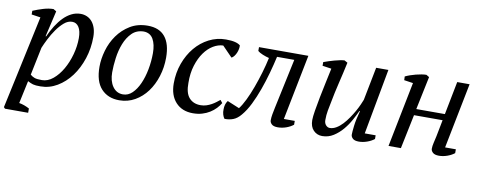

<svg xmlns="http://www.w3.org/2000/svg" viewBox="-62 -798 3209 1283"><g transform="rotate(10 1543.0 -156.0)"><path d="M97 146Q132 152 167 171V200H10L1 191L44 -8L137 -442L76 -451V-476Q109 -490 145.5 -501Q182 -512 214 -512L234 -500L193 -324H197Q215 -364 236.5 -398Q258 -432 283 -457.5Q308 -483 337 -497.5Q366 -512 399 -512Q421 -512 441 -503.5Q461 -495 476 -477.5Q491 -460 499.5 -434Q508 -408 508 -374Q508 -297 485 -227Q462 -157 422.5 -104Q383 -51 330 -19.5Q277 12 216 12Q199 12 187 11Q175 10 166 7.5Q157 5 148.5 1Q140 -3 130 -8ZM352 -450Q323 -450 297 -427.5Q271 -405 248.5 -373Q226 -341 208 -305.5Q190 -270 179 -243L140 -54Q154 -42 169.5 -36.5Q185 -31 219 -31Q259 -31 294.5 -60.5Q330 -90 356.5 -136Q383 -182 398.5 -238.5Q414 -295 414 -350Q414 -398 397.5 -424Q381 -450 352 -450Z M583 -186Q583 -239 599.5 -296.5Q616 -354 650 -402Q684 -450 735 -481Q786 -512 854 -512Q932 -512 971.5 -464Q1011 -416 1011 -322Q1011 -256 992 -195.5Q973 -135 939 -89Q905 -43 857 -15.5Q809 12 751 12Q674 12 628.5 -37.5Q583 -87 583 -186ZM834 -469Q785 -468 754 -437Q723 -406 705 -360Q687 -314 680 -261Q673 -208 673 -164Q673 -105 699 -68Q725 -31 769 -31Q804 -31 831.5 -57.5Q859 -84 878.5 -127.5Q898 -171 908.5 -226Q919 -281 919 -337Q919 -396 898.5 -432Q878 -468 834 -469Z M1433 -89Q1422 -70 1405 -52Q1388 -34 1365 -19.5Q1342 -5 1313.5 3.5Q1285 12 1251 12Q1177 12 1134 -35Q1091 -82 1091 -163Q1091 -235 1114 -298.5Q1137 -362 1176.5 -409.5Q1216 -457 1269.5 -484.5Q1323 -512 1384 -512Q1422 -512 1446 -506Q1470 -500 1482 -489Q1483 -478 1480.5 -464.5Q1478 -451 1472.5 -438Q1467 -425 1458.5 -414Q1450 -403 1441 -399L1373 -469Q1339 -468 1305.5 -448Q1272 -428 1245.5 -391Q1219 -354 1202.5 -301.5Q1186 -249 1187 -183Q1186 -114 1214.5 -82Q1243 -50 1292 -50Q1313 -50 1331.5 -56Q1350 -62 1366 -71Q1382 -80 1395 -90Q1408 -100 1418 -108Z M1857 -457H1740Q1728 -403 1711.5 -343.5Q1695 -284 1674.5 -227Q1654 -170 1629.5 -120.5Q1605 -71 1576 -37Q1552 -8 1525 2.5Q1498 13 1466 12Q1458 2 1453 -14.5Q1448 -31 1449 -50Q1449 -66 1453 -81Q1457 -96 1467 -109L1549 -75Q1568 -99 1588.5 -141Q1609 -183 1627.5 -233.5Q1646 -284 1662 -338Q1678 -392 1688 -440Q1667 -445 1644 -454.5Q1621 -464 1610 -474V-500H1945L1857 -56H1931V-30Q1911 -14 1883 -4Q1855 6 1826 6Q1797 6 1784.5 -6Q1772 -18 1772 -32Q1772 -51 1776 -73.5Q1780 -96 1785 -119Z M2480 -55V-30Q2460 -14 2431.5 -4Q2403 6 2376 6Q2347 6 2334.5 -6Q2322 -18 2322 -32Q2322 -50 2327 -92.5Q2332 -135 2349 -196H2345Q2332 -168 2312.5 -132Q2293 -96 2266 -64Q2239 -32 2204.5 -10Q2170 12 2128 12Q2093 12 2069 -12.5Q2045 -37 2045 -82Q2045 -104 2052 -147Q2059 -190 2069 -241Q2079 -292 2090.5 -345.5Q2102 -399 2111 -442L2050 -451V-476Q2066 -482 2084.5 -488Q2103 -494 2121.5 -499Q2140 -504 2157 -507.5Q2174 -511 2188 -512L2210 -500Q2194 -425 2177.5 -357.5Q2161 -290 2147 -215Q2142 -191 2136.5 -161.5Q2131 -132 2131 -97Q2131 -76 2142.5 -63Q2154 -50 2169 -50Q2191 -50 2213 -63Q2235 -76 2254.5 -97Q2274 -118 2291.5 -143.5Q2309 -169 2323 -194Q2337 -219 2346.5 -240.5Q2356 -262 2361 -275L2405 -500H2488L2406 -55Z M3039 -500 2951 -56H3024V-30Q3004 -14 2975.5 -4Q2947 6 2920 6Q2891 6 2878 -6Q2865 -18 2865 -32Q2865 -50 2870.5 -73Q2876 -96 2881 -119L2903 -232H2709L2661 0H2577L2665 -442L2604 -451L2603 -476Q2617 -483 2635.5 -489.5Q2654 -496 2673.5 -501Q2693 -506 2711.5 -509Q2730 -512 2744 -512L2764 -500L2717 -275H2911L2955 -500Z"/></g></svg>

Font: PTSerifItalic
Style: Italic
Weight: 400
Italic angle: -12°
Designer: A.Korolkova, O.Umpeleva, V.Yefimov
Foundry: ParaType Ltd
Version: Version 1.000W OFL